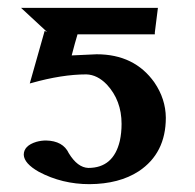

<svg xmlns="http://www.w3.org/2000/svg" viewBox="-20 -453 493 485"><path d="M287.1 -140.1Q287.1 -199.2 250 -239.3Q226.1 -264.2 198.2 -265.1Q136.7 -265.1 59.1 -243.2Q56.6 -242.2 55.2 -242.2L92.8 -375L99.1 -372.1Q66.9 -401.4 33.2 -433.1H378.9L371.1 -371.1V-366.2H175.8Q173.3 -357.4 168.9 -342.3Q163.6 -323.7 161.1 -313Q161.1 -313 224.1 -315.9Q319.8 -315.9 370.1 -244.6Q398.4 -203.1 398.9 -155.8Q398.9 -65.9 330.6 -20.5Q281.2 11.7 206.1 12.2Q136.7 12.2 78.1 -19Q41 -40 40 -62Q40 -85 71.8 -94.7Q84 -98.1 96.2 -98.1Q139.2 -97.2 153.8 -65.9Q175.8 -29.8 203.1 -28.8Q266.6 -28.8 282.7 -97.2Q287.1 -117.2 287.1 -140.1Z"/></svg>

Font: Linux Libertine O
Style: Bold
Weight: 700
Designer: Philipp H. Poll
Foundry: Philipp H. Poll
Version: Version 5.0.0